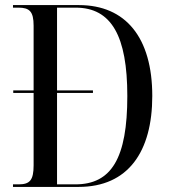

<svg xmlns="http://www.w3.org/2000/svg" viewBox="-20 -734 666 754"><path d="M31 0H289C483 0 578 -138 578 -357C578 -586 474 -714 290 -714H31V-704H52C96 -704 112 -689 112 -633V-379H32V-369H112V-85C112 -26 97 -10 53 -10H31ZM276 -10H204V-369H345V-379H204V-704H277C418 -704 480 -592 480 -357C480 -113 418 -10 276 -10Z"/></svg>

Font: Noto Serif Display Condensed
Style: Regular
Weight: 400
Width: 3
Designer: Monotype Design Team
Foundry: Monotype Imaging Inc.
Version: Version 2.009